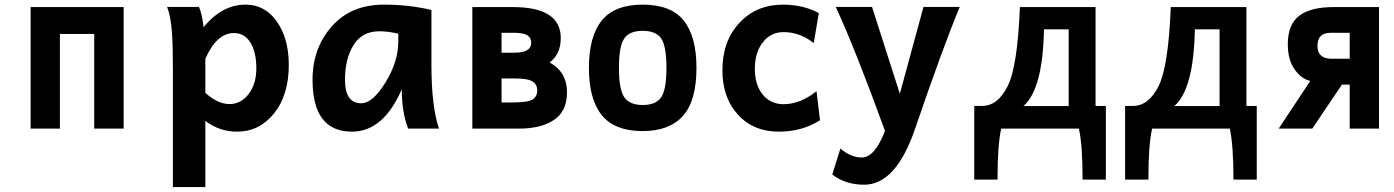

<svg xmlns="http://www.w3.org/2000/svg" viewBox="-20 -542 5873 809"><path d="M501 0H377V-398.9H232.4V0H108.9V-512.2H501Z M946.8 -103.5Q993.7 -103.5 1025.9 -143.6Q1060.1 -186.5 1060.1 -253.9Q1060.1 -323.2 1034.9 -363Q1009.8 -402.8 965.8 -402.8Q892.6 -402.8 845.2 -293.9V-150.9Q897.5 -103.5 946.8 -103.5ZM845.2 246.1H708.5V-243.7Q708.5 -350.1 704.6 -403.8Q699.7 -473.1 684.1 -512.7H818.4Q831.5 -483.9 837.9 -427.2Q915 -522.5 1015.1 -522.5Q1096.7 -522.5 1146.7 -450.9Q1196.8 -379.4 1196.8 -269Q1196.8 -141.1 1134.8 -64.2Q1072.8 12.7 979 12.7Q904.8 12.7 845.2 -32.7Z M1502 -106.9Q1550.3 -106.9 1604.2 -194.6Q1658.2 -282.2 1658.2 -366.7V-399.9Q1617.2 -410.2 1577.6 -410.2Q1505.9 -410.2 1469.7 -352.1Q1433.6 -293.9 1433.6 -206.1Q1433.6 -106.9 1502 -106.9ZM1462.9 12.7Q1296.9 12.7 1296.9 -206.1Q1296.9 -338.9 1377.9 -430.7Q1459 -522.5 1598.1 -522.5Q1703.6 -522.5 1797.9 -500V-266.1Q1797.9 -94.7 1829.6 0H1699.7Q1672.9 -69.8 1672.9 -166Q1595.7 12.7 1462.9 12.7Z M2166 0H1970.2V-512.2H2140.6Q2342.8 -512.2 2342.8 -381.8Q2342.8 -313.5 2295.9 -278.8Q2369.1 -238.8 2369.1 -152.8Q2369.1 -73.7 2314.5 -36.9Q2259.8 0 2166 0ZM2142.6 -319.8Q2183.6 -319.8 2200.9 -330.3Q2218.3 -340.8 2218.3 -361.8Q2218.3 -382.8 2201.9 -393.3Q2185.5 -403.8 2145.5 -403.8H2093.3V-319.8ZM2142.1 -110.4Q2204.1 -110.4 2223.9 -122.8Q2243.7 -135.3 2243.7 -160.6Q2243.7 -186 2223.9 -198.7Q2204.1 -211.4 2149.4 -211.4H2093.3V-110.4Z M2688 10.3Q2569.8 10.3 2515.6 -56.9Q2461.4 -124 2461.4 -255.9Q2461.4 -388.7 2515.6 -455.6Q2569.8 -522.5 2688 -522.5Q2807.1 -522.5 2860.8 -455.6Q2914.6 -388.7 2914.6 -255.9Q2914.6 -117.2 2857.4 -53.5Q2800.3 10.3 2688 10.3ZM2688 -99.6Q2744.1 -99.6 2766.1 -132.3Q2788.1 -165 2788.1 -255.9Q2788.1 -347.2 2766.1 -379.6Q2744.1 -412.1 2688 -412.1Q2632.3 -412.1 2610.1 -379.6Q2587.9 -347.2 2587.9 -255.9Q2587.9 -165 2610.4 -132.3Q2632.8 -99.6 2688 -99.6Z M3262.2 12.7Q3154.3 12.7 3089.1 -59.1Q3023.9 -130.9 3023.9 -246.1Q3023.9 -368.7 3095.5 -445.6Q3167 -522.5 3278.8 -522.5Q3364.3 -522.5 3430.2 -486.8L3408.7 -360.4Q3351.1 -406.7 3281.2 -406.7Q3229 -406.7 3195.8 -365.7Q3160.6 -322.8 3160.6 -251.5Q3160.6 -184.6 3193.6 -143.8Q3226.6 -103 3281.2 -103Q3352.1 -103 3420.4 -157.7L3435.1 -35.2Q3359.4 12.7 3262.2 12.7Z M3621.1 236.3Q3542.5 236.3 3486.8 193.4L3521 84Q3565.4 121.6 3611.3 121.6Q3666 121.6 3709 9.3Q3579.6 -345.2 3501.5 -512.7H3654.3L3771.5 -147L3871.1 -512.7H4023.9Q3954.1 -345.7 3835.9 0Q3755.4 236.3 3621.1 236.3Z M4482.9 -95.2V-418.5H4378.9Q4374 -166 4292.5 -95.2ZM4639.6 214.8H4541.5Q4541.5 67.4 4525.9 0H4198.7Q4183.1 67.4 4183.1 214.8H4085V-95.7H4118.2Q4184.1 -95.7 4225.8 -179Q4267.6 -262.2 4277.3 -512.2H4596.2V-95.7H4639.6Z M5118.7 -95.2V-418.5H5014.6Q5009.8 -166 4928.2 -95.2ZM5275.4 214.8H5177.2Q5177.2 67.4 5161.6 0H4834.5Q4818.8 67.4 4818.8 214.8H4720.7V-95.7H4753.9Q4819.8 -95.7 4861.6 -179Q4903.3 -262.2 4913.1 -512.2H5231.9V-95.7H5275.4Z M5367.7 0 5501 -201.2Q5463.9 -209 5435.1 -249.3Q5406.2 -289.6 5406.2 -355.5Q5406.2 -438.5 5453.9 -475.3Q5501.5 -512.2 5600.1 -512.2H5790.5V0H5667V-185.5H5634.3L5509.3 0ZM5590.8 -294.4H5667V-403.8H5586.4Q5531.2 -403.8 5531.2 -349.1Q5531.2 -294.4 5590.8 -294.4Z"/></svg>

Font: Cadman
Style: Bold
Weight: 700
Designer: Paul James MIller
Foundry: High-Logic / Made with FontCreator
Version: Version 2.114;March 28, 2021;FontCreator 13.0.0.2683 64-bit